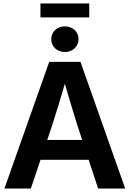

<svg xmlns="http://www.w3.org/2000/svg" viewBox="-20 -1083 744 1103"><path d="M5.4 0H157.2L212.9 -165H489.3L543.5 0H699.2L442.4 -727.5H262.7ZM352.5 -784.2C397.5 -784.2 431.2 -815.9 431.2 -858.4C431.2 -900.4 397.5 -931.6 352.5 -931.6C307.6 -931.6 274.4 -900.4 274.4 -858.4C274.4 -815.9 307.6 -784.2 352.5 -784.2ZM492.7 -1063H212.4V-982.9H492.7ZM251.5 -279.3 280.8 -366.7C303.7 -438 326.2 -510.3 352.5 -601.6C378.9 -510.3 401.4 -438 423.3 -366.7L452.1 -279.3Z"/></svg>

Font: Raveo Display Display SemiBold
Style: Regular
Weight: 600
Designer: Jakub Foglar, Rasmus Andersson (Inter)
Foundry: Jakubfoglar.com
Version: Version 1.100;Glyphs 3.2.3 (3260)